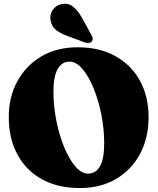

<svg xmlns="http://www.w3.org/2000/svg" viewBox="-20 -961 820 997"><path d="M383.5 -715.5Q496.5 -715.5 579.2 -669.5Q662 -623.5 706.8 -541.8Q751.5 -460 751.5 -352.5Q751.5 -245.5 707.5 -162.5Q663.5 -79.5 583.2 -32Q503 15.5 394 15.5Q280 15.5 197.2 -30.5Q114.5 -76.5 70 -159.5Q25.5 -242.5 25.5 -354.5Q25.5 -457 69.8 -538.5Q114 -620 194.2 -667.8Q274.5 -715.5 383.5 -715.5ZM521 -216Q521 -292 506 -367.2Q491 -442.5 465.2 -504.5Q439.5 -566.5 407.5 -603.8Q375.5 -641 341 -641Q300.5 -641 279 -601.5Q257.5 -562 257.5 -486.5Q257.5 -409 272.8 -333.2Q288 -257.5 313.8 -195.5Q339.5 -133.5 371.5 -96.5Q403.5 -59.5 437 -59.5Q477.5 -59.5 499.2 -97.5Q521 -135.5 521 -216ZM404.5 -870.5 453 -782.5Q458.5 -773 460.8 -763.8Q463 -754.5 457 -746.5Q451 -739 440 -738Q429 -737 419.5 -741L328 -775Q291 -788.5 269.5 -806.5Q248 -824.5 242.5 -856Q237 -882 252.5 -907.5Q268 -933 299.5 -939.5Q334 -946.5 359 -926.8Q384 -907 404.5 -870.5Z"/></svg>

Font: Fraunces 72pt Soft Black
Style: Regular
Weight: 900
Version: Version 1.000;[b76b70a41]